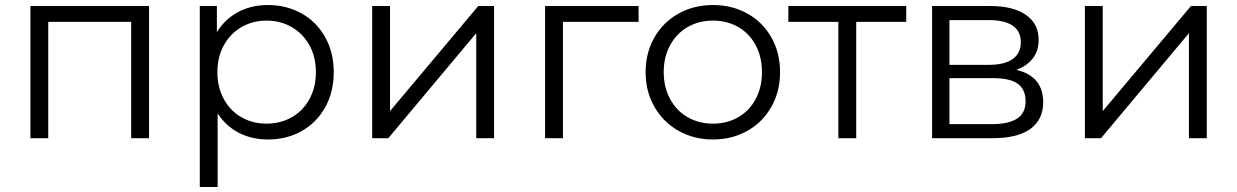

<svg xmlns="http://www.w3.org/2000/svg" viewBox="-20 -550 4924 764"><path d="M573 -526V0H502V-463H172V0H101V-526Z M1308 -263Q1308 -184 1274 -123Q1240 -62 1180.5 -28.5Q1121 5 1046 5Q982 5 930.5 -21.5Q879 -48 846 -99V194H775V-526H843V-422Q875 -474 927.5 -502Q980 -530 1046 -530Q1120 -530 1180 -496.5Q1240 -463 1274 -402Q1308 -341 1308 -263ZM1041 -468Q985 -468 940.5 -442Q896 -416 870.5 -369.5Q845 -323 845 -263Q845 -203 870.5 -156Q896 -109 940.5 -83.5Q985 -58 1041 -58Q1096 -58 1141 -83.5Q1186 -109 1211.5 -156Q1237 -203 1237 -263Q1237 -323 1211.5 -369.5Q1186 -416 1141 -442Q1096 -468 1041 -468Z M1461 -526H1532V-108L1883 -526H1946V0H1875V-418L1525 0H1461Z M2521 -463H2220V0H2149V-526H2521Z M2817 5Q2741 5 2680 -29.5Q2619 -64 2584 -125Q2549 -186 2549 -263Q2549 -340 2584 -401Q2619 -462 2680 -496Q2741 -530 2817 -530Q2893 -530 2954 -496Q3015 -462 3049.5 -401Q3084 -340 3084 -263Q3084 -186 3049.5 -125Q3015 -64 2954 -29.5Q2893 5 2817 5ZM2817 -58Q2873 -58 2917.5 -83.5Q2962 -109 2987 -156Q3012 -203 3012 -263Q3012 -323 2987 -370Q2962 -417 2917.5 -442.5Q2873 -468 2817 -468Q2761 -468 2716.5 -442.5Q2672 -417 2646.5 -370Q2621 -323 2621 -263Q2621 -203 2646.5 -156Q2672 -109 2716.5 -83.5Q2761 -58 2817 -58Z M3586 -463H3387V0H3316V-463H3117V-526H3586Z M4131 -143Q4131 -74 4080 -37Q4029 0 3928 0H3689V-526H3921Q4011 -526 4062 -491Q4113 -456 4113 -391Q4113 -348 4089.5 -317.5Q4066 -287 4024 -272Q4131 -247 4131 -143ZM3758 -292H3916Q3977 -292 4009.5 -315Q4042 -338 4042 -382Q4042 -426 4009.5 -448Q3977 -470 3916 -470H3758ZM3932 -239H3758V-56H3925Q3993 -56 4027 -78Q4061 -100 4061 -147Q4061 -194 4030 -216.5Q3999 -239 3932 -239Z M4297 -526H4368V-108L4719 -526H4782V0H4711V-418L4361 0H4297Z"/></svg>

Font: APTA Sans Regular
Style: Regular
Weight: 400
Version: Version 7.200